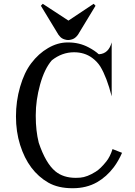

<svg xmlns="http://www.w3.org/2000/svg" viewBox="-20 -972 707 1004"><path d="M193.8 -941.9 203.6 -952.1 337.9 -864.3 469.7 -952.1 479.5 -941.9 387.7 -790.5Q386.2 -788.1 380.9 -782.2Q369.6 -770 356.4 -766.1Q344.7 -762.7 337.9 -762.7H336.9H335.4Q327.6 -762.7 316.9 -766.1Q301.3 -771 292.5 -782.2Q286.6 -789.1 285.6 -790.5ZM85 -517.6Q106.9 -593.8 143.6 -641.6Q181.6 -691.9 231.4 -720.7Q281.7 -750 333 -750Q335.4 -750 337.9 -750Q394.5 -750 442.9 -724.6Q476.1 -707 495.6 -689L499.5 -688.5Q548.3 -692.4 564 -750.5V-468.3Q538.6 -567.9 504.4 -624.5Q487.8 -650.4 461.9 -669.4Q421.9 -698.7 367.2 -698.7Q304.2 -698.7 251 -656.7Q212.4 -612.3 189.5 -529.3Q167 -447.8 167 -370.6Q167 -367.7 167 -364.3Q167 -288.1 182.6 -225.6Q218.8 -118.2 269.5 -76.2Q311 -42 376.5 -42Q387.7 -42 399.4 -43Q435.5 -45.9 480.5 -74.2Q505.4 -89.4 536.1 -127.9Q555.7 -152.3 568.4 -192.4L618.2 -172.9Q599.6 -130.4 575.2 -97.7Q537.6 -47.9 487.3 -19Q432.1 12.2 360.8 12.2Q359.4 12.2 358.4 12.2Q283.7 12.2 232.4 -17.1Q180.7 -46.9 143.6 -96.2Q106.9 -145 85 -214.8Q63.5 -283.2 63.5 -363.3Q63.5 -443.4 85 -517.6Z"/></svg>

Font: Modern Antiqua
Style: Regular
Weight: 500
Version: Version 1.0